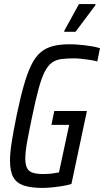

<svg xmlns="http://www.w3.org/2000/svg" viewBox="-20 -913 510 941"><path d="M188 8Q133 8 97.5 -3.5Q62 -15 45.5 -44Q29 -73 29 -126Q29 -164 37.5 -217.5Q46 -271 61 -345Q79 -432 96.5 -493.5Q114 -555 133.5 -594.5Q153 -634 178.5 -656Q204 -678 239 -687Q274 -696 320 -696Q344 -696 371.5 -693.5Q399 -691 424.5 -687Q450 -683 470 -677L457 -612Q438 -617 417 -620Q396 -623 376.5 -625Q357 -627 344 -627Q307 -627 280.5 -623.5Q254 -620 234.5 -606Q215 -592 199.5 -562Q184 -532 169.5 -479Q155 -426 138 -344Q122 -268 113 -218Q104 -168 104 -136Q104 -105 113 -88.5Q122 -72 142 -66Q162 -60 193 -60Q206 -60 220 -61Q234 -62 247 -64.5Q260 -67 269 -68L319 -301H232L246 -369H406L330 -11Q309 -5 284 -1Q259 3 234 5.5Q209 8 188 8ZM295 -757V-762L367 -893H448V-888L350 -757Z"/></svg>

Font: Saira Condensed
Style: Italic
Weight: 400
Width: 3
Italic angle: -12°
Designer: Hector Gatti with collaboration of the Omnibus-Type team
Foundry: Omnibus-Type
Version: Version 1.100